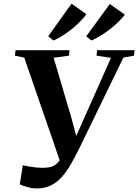

<svg xmlns="http://www.w3.org/2000/svg" viewBox="-20 -1018 758 1052"><path d="M181.5 14.5Q155.5 14.5 129.8 7Q104 -0.5 88.5 -8L105 -112.5Q122 -108.5 141.5 -105.2Q161 -102 179 -100.2Q197 -98.5 210 -98.5Q230 -98.5 247.2 -101Q264.5 -103.5 279.8 -113Q295 -122.5 309.8 -142.8Q324.5 -163 339.5 -199.5L317.5 -109.5L113 -702L61.5 -713L65.5 -743H361L358 -713L274 -701.5L371.5 -371L409.5 -229L370 -210.5L438 -363.5L588 -701L509 -713L512 -743H718L714 -713L656 -702.5L418 -212.5Q392 -159 367.5 -117Q343 -75 316 -45.5Q289 -16 256.2 -0.8Q223.5 14.5 181.5 14.5ZM244 -819 372 -998 453 -940Q439 -920 418 -899Q397 -878 372.5 -858.2Q348 -838.5 322.5 -822.5Q297 -806.5 273.5 -796ZM452.5 -819 581.5 -996 664 -938Q649 -918 627.8 -897.2Q606.5 -876.5 581.5 -857.2Q556.5 -838 530.8 -822.2Q505 -806.5 481.5 -796Z"/></svg>

Font: Merriweather 96pt
Style: Bold Italic
Weight: 700
Italic angle: -7.8°
Version: Version 2.101